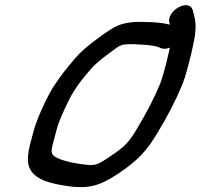

<svg xmlns="http://www.w3.org/2000/svg" viewBox="-20 -753 794 760"><path d="M652.4 -564.5C648.2 -544.3 642.9 -523.8 638.2 -503L626.8 -461.6C623.2 -448.5 619.2 -436.1 613.9 -421.5C588.2 -359.7 559.4 -306 526.2 -250.4C491.4 -190.6 477 -174.5 415.8 -133.7C361.1 -96.8 357.2 -95.8 298.5 -103.8C261.7 -108.6 222.4 -118.4 199.6 -131.5C183.3 -141.7 180 -150.5 190.6 -188.4L205.7 -245.7C214.3 -279 252 -359 269.3 -386.9C297.7 -432.2 310.6 -445.4 344.8 -485.6C355.4 -497.1 377.7 -516.7 408.3 -539.4C462.5 -579 453.6 -577.9 514 -578C547.6 -576 586.6 -574.2 607.9 -566.5L616 -562.7C626.6 -558.1 640.1 -559.3 652.4 -564.5ZM652.5 -655.5C624 -662.7 588.8 -665.9 551 -666C521.1 -667.6 492 -666.2 459.6 -656.6C434.2 -648.5 405.3 -629.5 367.7 -601.6C329.8 -573.9 300.9 -549.4 279.6 -524.9C244.4 -482.7 225.8 -461.9 191.3 -409.5C165.4 -367.8 127.2 -286.1 113.6 -236.5L98.4 -179.2C90.9 -149.1 88.5 -124.8 92.2 -102.7C106.7 -37.8 189.7 -25.3 254.4 -15.2C332.8 -5.9 374.6 -16.8 450.5 -67.3C526.5 -118.6 562.8 -157.8 606 -231.6C641.1 -290.1 673.7 -350.3 702.5 -420.5C709.1 -438.4 714 -453.5 718.4 -469.3C732.3 -519 743.4 -563.9 751.5 -611.3C756.4 -646.6 754.2 -673.2 746.9 -697.7L743.4 -710.7C730.6 -762.3 640.4 -712.4 650 -664.6C650.7 -661.5 651.7 -658.5 652.5 -655.5Z"/></svg>

Font: Just Breathe
Style: BdObl7
Weight: 400
Foundry: Cannot Into Space Fonts
Version: Version 0.72